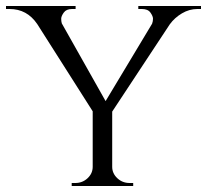

<svg xmlns="http://www.w3.org/2000/svg" viewBox="-25 -620 690 640"><path d="M645 -590H633Q606 -590 581.5 -575.5Q557 -561 541 -539L349 -248V-64Q349 -42 366 -26Q383 -10 407 -10H419V0H214V-10H226Q250 -10 267 -26Q284 -42 284 -64V-249L99 -540Q65 -590 7 -590H-5V-600H227V-590H215Q196 -590 187.5 -578Q179 -566 179 -557.5Q179 -549 181 -542L327 -283L482 -541Q485 -549 485 -557.5Q485 -566 476.5 -578Q468 -590 448 -590H436V-600H645Z"/></svg>

Font: Cinzel
Style: Regular
Weight: 400
Designer: Natanael Gama
Version: Version 1.001;PS 001.001;hotconv 1.0.56;makeotf.lib2.0.21325